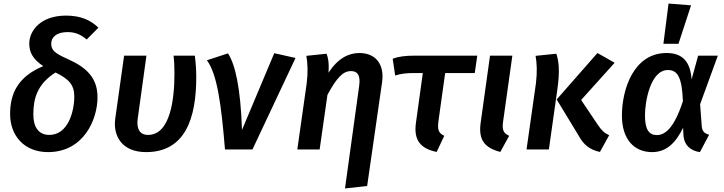

<svg xmlns="http://www.w3.org/2000/svg" viewBox="-20 -843 4082 1083"><path d="M353 -755C207 -755 145 -668 145 -597C145 -549 165 -509 224 -470C81 -411 37 -315 37 -200C37 -77 117 15 251 15C452 15 530 -169 530 -294C530 -401 472 -461 362 -510C288 -543 269 -560 269 -597C269 -630 295 -662 361 -662C402 -662 434 -650 469 -620L535 -687C493 -728 437 -755 353 -755ZM293 -434C370 -397 399 -363 399 -299C399 -214 364 -82 258 -82C198 -82 168 -126 168 -197C168 -289 191 -369 293 -434Z M1079 -529H959C963 -495 964 -461 964 -428C964 -291 943 -82 815 -82C765 -82 749 -121 757 -175L806 -529H680L630 -173C617 -77 667 15 804 15C1027 15 1087 -180 1087 -407C1087 -451 1084 -490 1079 -529Z M1266 -542 1147 -503C1205 -425 1228 -256 1249 0H1404L1647 -516L1527 -543L1345 -110C1337 -348 1307 -479 1266 -542Z M1926 220 2051 206 2135 -378C2150 -479 2100 -544 2007 -544C1947 -544 1887 -515 1833 -433C1837 -493 1830 -518 1822 -540L1708 -528C1715 -489 1718 -439 1710 -373L1657 0H1783L1827 -308C1881 -408 1916 -442 1960 -442C1994 -442 2015 -422 2006 -359Z M2491 -431H2658L2672 -529H2317C2265 -529 2228 -524 2195 -512L2209 -417C2241 -427 2268 -431 2316 -431H2365L2326 -149C2313 -53 2351 -5 2443 14L2486 -77C2454 -92 2447 -110 2453 -159Z M2870 -529H2744L2691 -149C2678 -53 2714 -9 2802 14L2852 -77C2819 -92 2811 -110 2818 -159Z M3364 14 3416 -80C3386 -95 3374 -107 3352 -139L3258 -279L3447 -489L3350 -544L3120 -282L3245 -76C3271 -28 3306 2 3364 14ZM2950 0H3076L3124 -340C3140 -451 3130 -504 3118 -540L3001 -528C3008 -489 3011 -439 3003 -373Z M3751 -823 3722 -596H3807L3878 -813ZM3740 -544C3554 -544 3488 -339 3488 -191C3488 -55 3559 15 3658 15C3741 15 3792 -39 3833 -122L3835 -82C3838 -24 3876 8 3928 15L3980 -83C3951 -91 3940 -104 3938 -135L3929 -255L4029 -529H3918L3881 -395C3874 -497 3828 -544 3740 -544ZM3747 -448C3800 -448 3827 -411 3832 -272C3782 -118 3730 -81 3685 -81C3641 -81 3618 -112 3618 -192C3618 -270 3649 -448 3747 -448Z"/></svg>

Font: Fira Sans Medium
Style: Italic
Weight: 500
Italic angle: -8°
Designer: bBox Type GmbH & Carrois Corporate GbR & Edenspiekermann AG
Foundry: bBox Type GmbH & Carrois Corporate GbR & Edenspiekermann AG
Version: Version 4.301;PS 004.301;hotconv 1.0.88;makeotf.lib2.5.64775